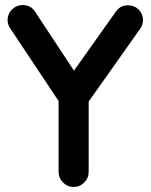

<svg xmlns="http://www.w3.org/2000/svg" viewBox="-20 -730 596 760"><path d="M271 10Q247 10 229.5 -7.5Q212 -25 212 -50V-330L21 -617Q10 -632 10 -651Q10 -675 27.5 -692.5Q45 -710 69 -710Q101 -710 118 -685L304 -403L240 -404L440 -686Q457 -709 487 -709Q512 -709 529 -692Q546 -675 546 -650Q546 -631 534 -615L331 -328V-50Q331 -25 313.5 -7.5Q296 10 271 10Z"/></svg>

Font: National Park SemiBold
Style: Regular
Weight: 600
Designer: Andrea Herstowski, Ben Hoepner
Version: Version 1.009